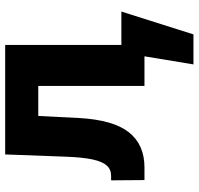

<svg xmlns="http://www.w3.org/2000/svg" viewBox="-33 -537 757 731"><g transform="rotate(-90 345.5 -171.5)"><path d="M24.4 -127H42Q65.9 -127 80.8 -143.6Q95.7 -160.2 103.8 -197Q111.8 -233.9 114.3 -295.9L123 -530.3H540V-87.9H667L580.1 186.5H465.8L496.6 0H383.8V-404.3H269.5L261.7 -249Q254.4 -118.7 207.3 -59.3Q160.2 0 74.2 0H25.4Z"/></g></svg>

Font: Pretendard JP ExtraBold
Style: Regular
Weight: 800
Designer: Base glyphs from Inter by Rasmus Andersson; Hangeul glyphs from Noto Sans CJK(Source Han Sans) by Jang Soo-young and Kan
Foundry: Kil Hyung-jin
Version: Version 1.309